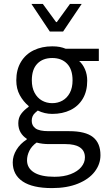

<svg xmlns="http://www.w3.org/2000/svg" viewBox="-20 -734 543 978"><path d="M116.2 -27.3Q96.7 -39.6 85 -59.3Q73.2 -79.1 73.2 -106.4Q73.2 -134.3 87.9 -154.1Q102.5 -173.8 126 -189.9V-193.8Q98.6 -216.8 80.8 -249.3Q63 -281.7 63 -324.7Q63 -379.4 86.7 -418.7Q110.4 -458 151.9 -478Q193.4 -498 246.1 -498Q268.1 -498 284.2 -494.9Q300.3 -491.7 314.5 -485.8H483.4V-423.3H383.3Q401.9 -406.7 413.1 -380.6Q424.3 -354.5 424.3 -322.8Q424.3 -269 401.6 -231Q378.9 -192.9 338.6 -173.3Q298.3 -153.8 246.1 -153.8Q207.5 -153.8 172.4 -170.9Q170.4 -169.4 160.4 -160.6Q150.4 -151.9 146 -141.6Q141.6 -131.3 141.6 -118.7Q141.6 -93.8 161.1 -79.8Q180.7 -65.9 227.5 -65.9H332Q415.5 -65.9 453.6 -35.6Q491.7 -5.4 491.7 56.6Q491.7 102.1 462.4 140.4Q433.1 178.7 377.2 201.4Q321.3 224.1 245.1 224.1Q146 224.1 95.5 190.2Q44.9 156.2 44.9 92.8Q44.9 60.1 64 28.8Q83 -2.4 116.2 -23.4ZM246.1 -438.5Q197.8 -438.5 169.9 -409.4Q142.1 -380.4 142.1 -324.7Q142.1 -288.1 156 -261.7Q169.9 -235.4 193.6 -221.9Q217.3 -208.5 246.1 -208.5Q274.9 -208.5 298.3 -221.7Q321.8 -234.9 335.7 -261Q349.6 -287.1 349.6 -324.7Q349.6 -380.4 321.8 -409.4Q293.9 -438.5 246.1 -438.5ZM412.6 67.9Q412.6 34.2 387.5 17.1Q362.3 0 314 0H229.5Q195.3 0 166.5 -7.8Q141.6 9.8 129.6 33.9Q117.7 58.1 117.7 82.5Q117.7 122.1 153.3 144.3Q189 166.5 257.8 166.5Q305.2 166.5 340.3 152.8Q375.5 139.2 394 116.7Q412.6 94.2 412.6 67.9ZM198.2 -713.9 265.6 -621.6H269.5L336.4 -713.9H396L301.3 -573.2H233.9L140.1 -713.9Z"/></svg>

Font: Varta
Style: Regular
Weight: 400
Designer: Joana Correia, Viktoriya Grabowska, Eben Sorkin
Foundry: Sorkin Type
Version: Version 1.002; ttfautohint (v1.3) -l 8 -r 24 -G 200 -x 12 -H